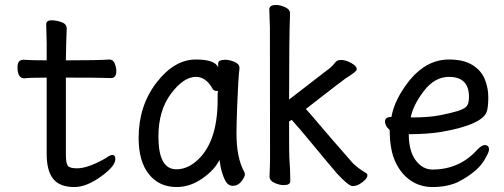

<svg xmlns="http://www.w3.org/2000/svg" viewBox="-20 -733 2040 777"><path d="M280.8 23.9Q221.7 23.9 195.3 -9Q168.9 -42 168.9 -109.9V-418.9Q96.7 -418.9 78.6 -416Q50.8 -416 50.8 -460.9Q50.8 -491.2 74.7 -491.2Q105 -488.8 168.9 -488.8V-559.1Q167 -615.2 167 -634.8Q167 -650.9 189 -650.9Q206.5 -650.9 228.3 -643.6Q250 -636.2 250 -617.2Q247.6 -563 246.6 -488.8Q382.8 -488.8 421.9 -492.2Q438 -492.2 444.3 -476.1Q450.7 -460 450.7 -445.8Q450.7 -417 428.7 -417Q408.7 -417 389.6 -418Q370.6 -418.9 246.6 -418.9V-107.9Q246.6 -71.8 254.6 -61.8Q262.7 -51.8 292 -51.8Q335.9 -51.8 407.7 -92.8Q425.8 -106 434.6 -106Q446.8 -106 446.8 -88.9Q446.8 -61 390.6 -20Q330.6 23.9 280.8 23.9Z M693.8 -47.9Q733.9 -47.9 770 -77.1Q860.8 -149.9 860.8 -330.1V-357.9Q862.8 -359.9 862.8 -361.8Q862.8 -365.2 854.5 -365.2Q846.2 -365.2 840.8 -373Q814 -421.9 772.9 -421.9Q723.1 -421.9 672.1 -354Q621.1 -286.1 621.1 -180.2Q621.1 -47.9 693.8 -47.9ZM694.8 23.9Q624 23.9 582.5 -28.1Q541 -80.1 541 -174.8Q541 -304.2 613 -398.2Q685.1 -492.2 772.9 -492.2Q849.1 -492.2 862.8 -460.9V-475.1Q862.8 -491.2 891.1 -491.2Q908.2 -491.2 928.7 -482.7Q949.2 -474.1 949.2 -458Q943.8 -411.1 939.9 -306.2Q937 -225.1 937 -192.9Q937 -92.8 969.2 -36.1L971.2 -28.8Q971.2 -17.1 957 1Q942.9 19 921.9 19Q901.9 19 890.4 -4.4Q878.9 -27.8 873 -57.1L868.2 -85.9Q848.1 -44.9 798.6 -10.5Q749 23.9 694.8 23.9Z M1406.7 20Q1390.6 20 1343.8 -30.8Q1305.7 -75.2 1250.7 -142.1Q1195.8 -209 1160.6 -248L1149.9 -241.2Q1149.9 -103 1150.9 -95.2Q1154.8 -45.9 1154.8 0Q1154.8 16.1 1127.9 16.1Q1110.8 16.1 1090.8 7.1Q1070.8 -2 1070.8 -18.1L1072.8 -81.1Q1072.8 -600.1 1072.3 -621.1Q1071.8 -642.1 1070.8 -664.6Q1069.8 -687 1069.8 -696.8Q1071.8 -712.9 1096.7 -712.9Q1113.8 -712.9 1133.8 -703.9Q1153.8 -694.8 1153.8 -679.2Q1149.9 -583 1149.9 -330.1L1302.7 -448.2Q1314.9 -456.1 1324.5 -466.1Q1334 -476.1 1339.4 -483.2Q1344.7 -490.2 1359.9 -490.2Q1373 -490.2 1387.5 -484.6Q1401.9 -479 1412.8 -470.5Q1423.8 -461.9 1423.8 -452.1Q1423.8 -443.8 1378.9 -416Q1357.9 -400.9 1217.8 -292Q1239.7 -268.1 1273.7 -227.5Q1307.6 -187 1408.7 -71.8Q1430.7 -50.8 1459 -34.2Q1466.8 -30.8 1466.8 -22.9Q1466.8 -15.1 1457.3 -5.1Q1447.8 4.9 1434.3 12.5Q1420.9 20 1406.7 20Z M1649.9 -257.8Q1714.8 -257.8 1759.5 -266.4Q1804.2 -274.9 1832.8 -283.9Q1861.3 -293 1869.6 -304.4Q1877.9 -315.9 1877.9 -340.8Q1877.9 -421.9 1796.9 -421.9Q1739.3 -421.9 1695.6 -365Q1651.9 -308.1 1642.1 -257.8ZM1730 23.9Q1680.2 23.9 1641.1 -2.9Q1602.1 -29.8 1579.6 -78.9Q1557.1 -127.9 1557.1 -207Q1538.1 -223.1 1538.1 -241.2Q1538.1 -259.8 1564 -259.8Q1577.1 -333 1639.2 -410.2Q1708 -492.2 1796.9 -492.2Q1856.9 -492.2 1892.6 -469.5Q1928.2 -446.8 1942.1 -411.9Q1956.1 -377 1956.1 -339.8Q1956.1 -306.2 1951.2 -285.2Q1937 -229 1766.1 -199.2Q1709 -189.9 1634.3 -189.9Q1634.3 -122.1 1662.1 -84.5Q1689.9 -46.9 1730 -46.9Q1839.8 -46.9 1912.1 -127.9Q1930.2 -146 1940.9 -146Q1959 -146 1959 -127.9Q1959 -118.2 1945.3 -94.2Q1918 -40 1833 3.9Q1789.1 23.9 1730 23.9Z"/></svg>

Font: LXGW WenKai Mono Screen
Style: Regular
Weight: 400
Monospace: yes
Designer: LXGW / Fontworks Inc.
Foundry: LXGW / Fontworks Inc.
Version: Version 1.330;April 28,2024